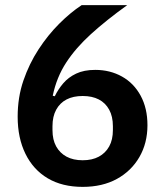

<svg xmlns="http://www.w3.org/2000/svg" viewBox="-20 -718 640 750"><path d="M303 12Q223 12 166.5 -21.5Q110 -55 79.5 -117Q49 -179 49 -262Q49 -338 71.5 -403.5Q94 -469 130.5 -525Q167 -581 211 -625Q255 -669 299 -698H477Q395 -639 335.5 -585Q276 -531 238.5 -473.5Q201 -416 186 -344L194 -342Q207 -369 227 -392.5Q247 -416 277.5 -430.5Q308 -445 352 -445Q410 -445 456.5 -419Q503 -393 529.5 -344Q556 -295 556 -229Q556 -159 524.5 -104.5Q493 -50 436.5 -19Q380 12 303 12ZM303 -92Q340 -92 366 -106Q392 -120 406.5 -146Q421 -172 421 -210V-225Q421 -263 406.5 -289.5Q392 -316 366 -329.5Q340 -343 303 -343Q266 -343 240 -329.5Q214 -316 199.5 -289.5Q185 -263 185 -225V-210Q185 -172 199.5 -146Q214 -120 240 -106Q266 -92 303 -92Z"/></svg>

Font: IBM Plex Sans SemiBold
Style: Regular
Weight: 600
Designer: Mike Abbink, Paul van der Laan, Pieter van Rosmalen
Foundry: Bold Monday
Version: Version 3.201